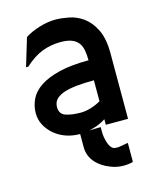

<svg xmlns="http://www.w3.org/2000/svg" viewBox="-106 -570 670 834"><g transform="rotate(-15 229.0 -153.0)"><path d="M199 69V6L293 4V27Q293 50 301.5 76Q310 102 326 107Q338 109 347 108Q356 107 370 104Q384 101 389 101V184Q389 187 383 188Q333 198 290 181Q249 166 224 137Q199 108 199 69ZM317 -106V-200Q279 -200 245 -197Q211 -194 186 -186.5Q161 -179 146.5 -165Q132 -151 132 -129Q132 -97 159.5 -88Q187 -79 226 -79Q248 -79 272.5 -86.5Q297 -94 317 -106ZM417 0H317V-25Q291 -8 258.5 1Q226 10 199 10Q165 10 135.5 -0.5Q106 -11 84 -30Q62 -49 49 -73.5Q36 -98 36 -127Q36 -160 50.5 -190Q65 -220 98.5 -242Q132 -264 185.5 -277Q239 -290 317 -290Q317 -316 313 -336.5Q309 -357 298 -370.5Q287 -384 268 -391Q249 -398 220 -398Q177 -398 138 -383.5Q99 -369 57 -331H47L85 -457Q113 -475 151 -486.5Q189 -498 224 -498Q250 -498 283.5 -491.5Q317 -485 346.5 -464Q376 -443 396.5 -402.5Q417 -362 417 -295Z"/></g></svg>

Font: Railway
Style: Regular
Weight: 400
Version: 1.000